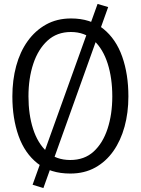

<svg xmlns="http://www.w3.org/2000/svg" viewBox="-20 -873 717 978"><path d="M531 -837 201 85 146 68 477 -853ZM338 11Q237 11 171.5 -40.5Q106 -92 74.5 -181Q43 -270 43 -382Q43 -465 62.5 -537Q82 -609 120.5 -663Q159 -717 214.5 -748Q270 -779 342 -779Q441 -779 506 -726.5Q571 -674 602.5 -584.5Q634 -495 634 -382Q634 -299 614.5 -228Q595 -157 557.5 -103.5Q520 -50 465 -19.5Q410 11 338 11ZM338 -58Q410 -58 457 -101Q504 -144 528 -217.5Q552 -291 552 -382Q552 -475 528.5 -549Q505 -623 458.5 -666.5Q412 -710 341 -710Q270 -710 222 -666Q174 -622 149.5 -548Q125 -474 125 -382Q125 -290 148.5 -216.5Q172 -143 219 -100.5Q266 -58 338 -58Z"/></svg>

Font: Yaldevi ExtraLight
Style: Regular
Weight: 400
Version: Version 1.100